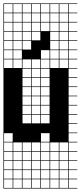

<svg xmlns="http://www.w3.org/2000/svg" viewBox="-20 -827 469 1115"><path d="M325 -803.6V-753.6H375V-803.6ZM271.4 -700H321.4V-750H271.4ZM325 -700H375V-750H325ZM217.9 -700H267.9V-750H217.9ZM164.3 -700H214.3V-750H164.3ZM110.7 -700H160.7V-750H110.7ZM57.1 -700H107.1V-750H57.1ZM3.6 -700H53.6V-750H3.6ZM325 -646.4H375V-696.4H325ZM271.4 -646.4H321.4V-696.4H271.4ZM217.9 -646.4H267.9V-696.4H217.9ZM164.3 -646.4H214.3V-696.4H164.3ZM110.7 -646.4H160.7V-696.4H110.7ZM3.6 -646.4H53.6V-696.4H3.6ZM57.1 -646.4H107.1V-696.4H57.1ZM325 -592.9H375V-642.9H325ZM271.4 -592.9H321.4V-642.9H271.4ZM217.9 -592.9H267.9V-642.9H217.9ZM3.6 -592.9H53.6V-642.9H3.6ZM164.3 -592.9H214.3V-642.9H164.3ZM57.1 -592.9H107.1V-642.9H57.1ZM110.7 -592.9H160.7V-642.9H110.7ZM325 -539.3H375V-589.3H325ZM3.6 -539.3H53.6V-589.3H3.6ZM271.4 -539.3H321.4V-589.3H271.4ZM57.1 -539.3H107.1V-589.3H57.1ZM217.9 -539.3H267.9V-589.3H217.9ZM164.3 -539.3H214.3V-589.3H164.3ZM110.7 -539.3H160.7V-589.3H110.7ZM164.3 -485.7H214.3V-535.7H164.3ZM217.9 -485.7H267.9V-535.7H217.9ZM110.7 -485.7H160.7V-535.7H110.7ZM271.4 -485.7H321.4V-535.7H271.4ZM57.1 -485.7H107.1V-535.7H57.1ZM325 -485.7H375V-535.7H325ZM3.6 -485.7H53.6V-535.7H3.6ZM217.9 -432.1H267.9V-482.1H217.9ZM271.4 -432.1H321.4V-482.1H271.4ZM164.3 -432.1H214.3V-482.1H164.3ZM325 -432.1H375V-482.1H325ZM110.7 -432.1H160.7V-482.1H110.7ZM57.1 -432.1H107.1V-482.1H57.1ZM3.6 -432.1H53.6V-482.1H3.6ZM217.9 -378.6H267.9V-428.6H217.9ZM164.3 -378.6H214.3V-428.6H164.3ZM110.7 -378.6H160.7V-428.6H110.7ZM217.9 -325H267.9V-375H217.9ZM110.7 -325H160.7V-375H110.7ZM164.3 -325H214.3V-375H164.3ZM110.7 -271.4H160.7V-321.4H110.7ZM164.3 -271.4H214.3V-321.4H164.3ZM217.9 -271.4H267.9V-321.4H217.9ZM217.9 -217.9H267.9V-267.9H217.9ZM164.3 -217.9H214.3V-267.9H164.3ZM110.7 -217.9H160.7V-267.9H110.7ZM164.3 -164.3H214.3V-214.3H164.3ZM110.7 -164.3H160.7V-214.3H110.7ZM217.9 -164.3H267.9V-214.3H217.9ZM110.7 -110.7H160.7V-160.7H110.7ZM164.3 -110.7H214.3V-160.7H164.3ZM217.9 -110.7H267.9V-160.7H217.9ZM217.9 -3.6H267.9V-53.6H217.9ZM3.6 -3.6H53.6V-53.6H3.6ZM271.4 50H321.4V0H271.4ZM217.9 50H267.9V0H217.9ZM3.6 50H53.6V0H3.6ZM110.7 50H160.7V0H110.7ZM57.1 50H107.1V0H57.1ZM325 50H375V0H325ZM164.3 50H214.3V0H164.3ZM271.4 103.6H321.4V53.6H271.4ZM110.7 103.6H160.7V53.6H110.7ZM3.6 103.6H53.6V53.6H3.6ZM57.1 103.6H107.1V53.6H57.1ZM217.9 103.6H267.9V53.6H217.9ZM325 103.6H375V53.6H325ZM164.3 103.6H214.3V53.6H164.3ZM57.1 157.1H107.1V107.1H57.1ZM110.7 157.1H160.7V107.1H110.7ZM3.6 157.1H53.6V107.1H3.6ZM271.4 157.1H321.4V107.1H271.4ZM217.9 157.1H267.9V107.1H217.9ZM164.3 157.1H214.3V107.1H164.3ZM325 157.1H375V107.1H325ZM3.6 210.7H53.6V160.7H3.6ZM271.4 210.7H321.4V160.7H271.4ZM110.7 210.7H160.7V160.7H110.7ZM217.9 210.7H267.9V160.7H217.9ZM164.3 210.7H214.3V160.7H164.3ZM325 210.7H375V160.7H325ZM57.1 210.7H107.1V160.7H57.1ZM217.9 264.3H267.9V214.3H217.9ZM271.4 264.3H321.4V214.3H271.4ZM3.6 264.3H53.6V214.3H3.6ZM164.3 264.3H214.3V214.3H164.3ZM57.1 264.3H107.1V214.3H57.1ZM110.7 264.3H160.7V214.3H110.7ZM325 264.3H375V214.3H325ZM271.4 -803.6V-753.6H321.4V-803.6ZM217.9 -803.6V-753.6H267.9V-803.6ZM164.3 -803.6V-753.6H214.3V-803.6ZM110.7 -803.6V-753.6H160.7V-803.6ZM57.1 -803.6V-753.6H107.1V-803.6ZM3.6 -803.6V-753.6H53.6V-803.6ZM428.6 -803.6H378.6V-753.6H428.6V-750H378.6V-700H428.6V-696.4H378.6V-646.4H428.6V-642.9H378.6V-592.9H428.6V-589.3H378.6V-539.3H428.6V-535.7H378.6V-485.7H428.6V-482.1H378.6V-432.1H428.6V-428.6H378.6V-378.6H428.6V-375H378.6V-325H428.6V-321.4H378.6V-271.4H428.6V-267.9H378.6V-217.9H428.6V-214.3H378.6V-164.3H428.6V-160.7H378.6V-110.7H428.6V-107.1H378.6V-57.1H428.6V-53.6H378.6V-3.6H428.6V0H378.6V50H428.6V53.6H378.6V103.6H428.6V107.1H378.6V157.1H428.6V160.7H378.6V210.7H428.6V214.3H378.6V264.3H428.6V267.9H0V-807.1H428.6ZM214.3 -592.9V-539.3H160.7V-592.9ZM267.9 -646.4V-592.9H214.3V-646.4ZM214.3 -539.3V-485.7H160.7V-539.3ZM267.9 -592.9V-539.3H214.3V-592.9ZM107.1 -539.3H160.7V-485.7H107.1Z"/></svg>

Font: Jersey 10 Charted
Style: Regular
Weight: 400
Designer: Sarah Cadigan-Fried
Version: Version 1.000; ttfautohint (v1.8.4.7-5d5b)